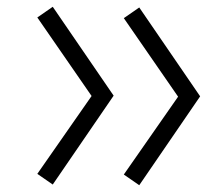

<svg xmlns="http://www.w3.org/2000/svg" viewBox="-20 -533 660 566"><path d="M345 -479.5 505 -248 345 -18.5 390.5 13 570 -249 390.5 -511ZM90 -481.5 250 -250 90 -20.5 135.5 11 315 -251 135.5 -513Z"/></svg>

Font: Monaspace Neon ExtraLight
Style: Regular
Weight: 200
Designer: Riley Cran & the Lettermatic Team
Foundry: Lettermatic
Version: Version 1.200 (Monaspace Neon)